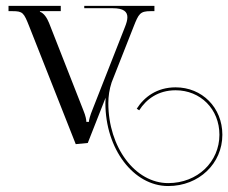

<svg xmlns="http://www.w3.org/2000/svg" viewBox="-20 -482 777 654"><path d="M9 -462V-444H22C58 -444 61 -439 80 -391L238 9L279 5L339.7 -149.2C339.2 -143 339 -136.8 339 -130.6C339 25.2 434.8 151.7 552.9 151.7C658.2 151.7 737.4 74.6 737.4 -22.9C737.4 -116.1 667.9 -184.5 578.2 -184.5C514.2 -184.5 470.8 -151.2 445.8 -111.7L454.2 -106.3C477.8 -143.5 518.1 -174.5 578.2 -174.5C662.5 -174.5 727.4 -110.7 727.4 -22.9C727.4 68.7 653.2 141.7 552.9 141.7C440.4 141.7 349 19.7 349 -130.6C349 -153.9 352.5 -177.8 360.2 -201.2L435 -391C452.3 -434.9 457 -444 493 -444H506V-462H267V-454H364C401.7 -454 413.9 -441.7 413.9 -423.3C413.9 -413.9 410.7 -402.8 406 -391L296 -111C286 -87 283 -72 283 -69V-67H274V-69C274 -73 272 -87 264 -106L147 -404C140 -421 130 -437 116 -442V-444H187V-462Z"/></svg>

Font: FoglihtenNo04
Style: Regular
Weight: 500
Designer: gluk (gluksza@wp.pl)
Foundry: gluk (gluksza@wp.pl)
Version: Version 0.70